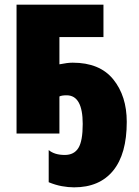

<svg xmlns="http://www.w3.org/2000/svg" viewBox="-20 -573 598 824"><path d="M424 -553H51V0H235V-159Q245 -164 266 -164Q335 -164 335 -41Q335 32 316.5 62Q298 92 258 92Q214 92 189 71V209Q218 221 245.5 226Q273 231 298 231Q407 231 465.5 159.5Q524 88 524 -50Q524 -161 466 -232.5Q408 -304 292 -304Q270 -304 235 -297V-414H424Z"/></svg>

Font: Noto Sans Display SemiCondensed Black
Style: Regular
Weight: 900
Width: 4
Designer: Monotype Design Team
Foundry: Monotype Imaging Inc.
Version: Version 1.900